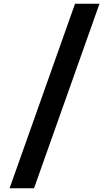

<svg xmlns="http://www.w3.org/2000/svg" viewBox="-20 -808 576 1021"><path d="M31 193H161L509 -788H379Z"/></svg>

Font: Be Vietnam
Style: Bold
Weight: 700
Designer: Gabriel Lam
Foundry: TypeRant
Version: Version 4.000